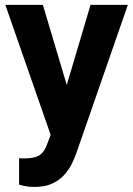

<svg xmlns="http://www.w3.org/2000/svg" viewBox="-20 -548 542 782"><path d="M348.8 -528.3H500.8L289.7 79.2Q282.7 99 270.9 122.2Q259.1 145.3 239.9 166.1Q220.7 186.9 191.6 200.1Q162.4 213.4 120.4 213.4Q107.5 213.4 97.6 212.4Q87.6 211.3 78.3 209.2Q69 207 57.7 204.1V96.5Q62.8 96.7 68.7 96.9Q74.6 97.2 79.5 97.2Q121.3 97.2 141.2 83.8Q161 70.5 171.3 41L209.8 -60.3ZM267.1 -151.1 287.3 4.8 190.8 14.1 1.7 -528.3H154.6Z"/></svg>

Font: Heebo
Style: Regular
Weight: 400
Designer: Oded Ezer
Foundry: Ezer Type House
Version: Version 3.100